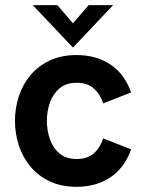

<svg xmlns="http://www.w3.org/2000/svg" viewBox="-20 -717 562 747"><path d="M278.2 9.8Q218.4 9.8 173.5 -11.4Q128.6 -32.6 98.4 -69Q68.2 -105.4 53.2 -151.4Q38.2 -197.4 38.2 -247Q38.2 -296.2 53.2 -342.2Q68.2 -388.2 98.4 -424.3Q128.6 -460.4 173.5 -481.6Q218.4 -502.8 278.2 -502.8Q353 -502.8 408.2 -467Q463.4 -431.2 490.2 -357.6L381.6 -314.8Q370 -350.2 345.3 -372.6Q320.6 -395 278.2 -395Q237.6 -395 211.9 -373.5Q186.2 -352 174.3 -318.2Q162.4 -284.4 162.4 -247Q162.4 -209.6 174.3 -175.3Q186.2 -141 211.9 -119.7Q237.6 -98.4 278.2 -98.4Q320.6 -98.4 345.3 -120.6Q370 -142.8 381.6 -178.6L490.2 -135.8Q463.4 -62.2 408.2 -26.2Q353 9.8 278.2 9.8ZM263.8 -532 107.4 -697H203.2L263.8 -626.6L325 -697H420.2Z"/></svg>

Font: Hanken Grotesk
Style: Regular
Weight: 400
Designer: Alfredo Marco Pradil
Foundry: Hanken Design Co.
Version: Version 3.013